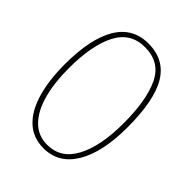

<svg xmlns="http://www.w3.org/2000/svg" viewBox="-211 -833 951 951"><g transform="rotate(45 265.0 -357.5)"><path d="M264 10Q190 10 141 -36Q92 -82 68 -165Q44 -248 44 -359Q44 -537 99.5 -631Q155 -725 265 -725Q377 -725 431 -636Q485 -547 485 -358Q485 -183 427 -86.5Q369 10 264 10ZM264 -15Q360 -15 408.5 -107Q457 -199 457 -358Q457 -520 414 -610Q371 -700 265 -700Q165 -700 118.5 -610Q72 -520 72 -358Q72 -256 93.5 -178.5Q115 -101 158 -58Q201 -15 264 -15Z"/></g></svg>

Font: Noto Serif Georgian ExtraCondensed Thin
Style: Regular
Weight: 100
Width: 2
Designer: Monotype Design Team, Akaki Razmadze
Foundry: Google LLC
Version: Version 2.003; ttfautohint (v1.8.4.7-5d5b)